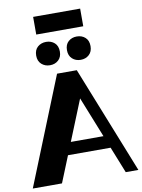

<svg xmlns="http://www.w3.org/2000/svg" viewBox="-116 -1210 951 1287"><g transform="rotate(-10 359.5 -566.5)"><path d="M0 0 293.8 -730H428.2L718.7 0H632.7L396.2 -592.3L437.5 -590L198.7 0ZM245.7 -179V-263.5H569.2V-179ZM258 -793.8Q224 -793.8 200.5 -814.8Q177 -835.8 177 -873.2Q177 -911.7 200.5 -932.2Q224 -952.7 258 -952.7Q292.2 -952.7 315.2 -932.2Q338.2 -911.7 338.2 -873.2Q338.2 -835.8 315.2 -814.8Q292.2 -793.8 258 -793.8ZM466.7 -793.8Q432.7 -793.8 409.6 -814.8Q386.5 -835.8 386.5 -873.2Q386.5 -911.7 409.6 -932.2Q432.7 -952.7 466.7 -952.7Q501 -952.7 524 -932.2Q547 -911.7 547 -873.2Q547 -835.8 524 -814.8Q501 -793.8 466.7 -793.8ZM202 -1012.5V-1132.7H522V-1012.5Z"/></g></svg>

Font: Savate ExtraLight
Style: Regular
Weight: 200
Designer: Max Esnée
Foundry: Plomb Type
Version: Version 2.000